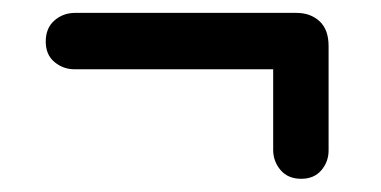

<svg xmlns="http://www.w3.org/2000/svg" viewBox="-20 -449 592 298"><path d="M51 -384.5Q51 -405.5 64.5 -417.2Q78 -429 96.5 -429H440Q462 -429 476 -416Q490 -403 490 -377.5V-215.5Q490 -198 478.8 -184.8Q467.5 -171.5 447.5 -171.5Q427 -171.5 415.5 -185Q404 -198.5 404 -216.5V-341.5H95.5Q78 -341.5 64.5 -352.8Q51 -364 51 -384.5Z"/></svg>

Font: Fraunces 72pt SuperSoft SemiBold
Style: Regular
Weight: 600
Version: Version 1.000;[b76b70a41]